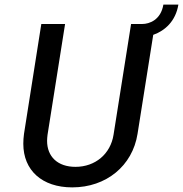

<svg xmlns="http://www.w3.org/2000/svg" viewBox="-20 -804 793 832"><path d="M753 -784H688C677 -718 628 -700 596 -700H548L472 -220C459 -137 393 -81 307 -81C230 -81 184 -125 184 -194C184 -202 185 -211 186 -220L262 -700H159L84 -224C82 -209 81 -195 81 -181C81 -66 162 8 293 8C440 8 554 -85 576 -224L644 -653C695 -671 741 -712 753 -784Z"/></svg>

Font: Arthouse Owned Medium
Style: Italic
Weight: 500
Italic angle: -10°
Designer: Jeremy Tribby
Foundry: Tribby Type
Version: Version 1.000;PS 001.000;hotconv 1.0.88;makeotf.lib2.5.64775